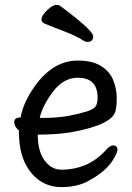

<svg xmlns="http://www.w3.org/2000/svg" viewBox="-20 -739 540 783"><path d="M230 24Q180 24 141 -3Q102 -30 79.5 -79.5Q57 -129 57 -207Q38 -223 38 -241Q38 -260 64 -260Q77 -333 139 -410Q208 -492 297 -492Q357 -492 392.5 -469.5Q428 -447 442 -411.5Q456 -376 456 -340Q456 -305 451 -286Q437 -229 266 -199Q209 -190 134 -190Q134 -122 162 -84.5Q190 -47 230 -47Q340 -47 413 -128Q429 -146 441 -146Q459 -146 459 -128Q459 -118 445 -94Q417 -41 333 3Q289 24 230 24ZM142 -258H150Q215 -258 259.5 -266.5Q304 -275 332.5 -284Q361 -293 369.5 -304.5Q378 -316 378 -341Q378 -422 297 -422Q239 -422 196 -365Q153 -308 142 -258ZM336 -568Q329 -568 321 -573Q290 -593 247.5 -609Q205 -625 159 -644Q149 -650 149 -659Q149 -670 159.5 -683.5Q170 -697 184.5 -708Q199 -719 211 -719Q220 -719 224 -716Q360 -615 360 -591Q360 -568 336 -568Z"/></svg>

Font: LXGW WenKai Mono Medium
Style: Regular
Weight: 500
Monospace: yes
Designer: LXGW / Fontworks Inc.
Foundry: LXGW / Fontworks Inc.
Version: Version 1.520; June 14, 2025